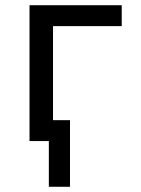

<svg xmlns="http://www.w3.org/2000/svg" viewBox="-20 -540 540 735"><path d="M167 175V0H93V-520H446V-440H183V-80H248V175Z"/></svg>

Font: Iosevka SS04 Medium
Style: Regular
Weight: 500
Monospace: yes
Designer: Belleve Invis
Foundry: Belleve Invis
Version: Version 19.0.0; ttfautohint (v1.8.4)